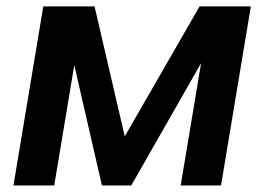

<svg xmlns="http://www.w3.org/2000/svg" viewBox="-20 -565 802 585"><path d="M360.1 -149.5 588.1 -545.5H744.3L653.4 0H530.5L592.7 -372.5L380 0H290.5L206.3 -366.8L145.2 0H21L111.9 -545.5H268.1Z"/></svg>

Font: Inter UI Semi Bold
Style: Italic
Weight: 600
Italic angle: -9.39999°
Designer: Rasmus Andersson
Foundry: rsms
Version: 3.2;8d6f07862